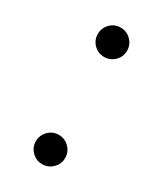

<svg xmlns="http://www.w3.org/2000/svg" viewBox="-144 -597 557 656"><g transform="rotate(30 134.5 -269.5)"><path d="M175.4 -439.9Q158.4 -423.1 134.5 -423.1Q110.6 -423.1 93.8 -439.9Q76.9 -456.8 76.9 -480.7Q76.9 -504.6 93.8 -521.6Q110.6 -538.6 134.5 -538.6Q158.4 -538.6 175.4 -521.6Q192.4 -504.6 192.4 -480.7Q192.4 -456.8 175.4 -439.9ZM175.4 -16.8Q158.4 0 134.5 0Q110.6 0 93.8 -16.8Q76.9 -33.7 76.9 -57.6Q76.9 -81.5 93.8 -98.5Q110.6 -115.5 134.5 -115.5Q158.4 -115.5 175.4 -98.5Q192.4 -81.5 192.4 -57.6Q192.4 -33.7 175.4 -16.8Z"/></g></svg>

Font: Tecnico
Style: Grueso
Weight: 700
Version: Version 1.3